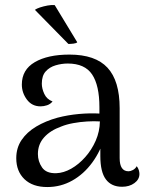

<svg xmlns="http://www.w3.org/2000/svg" viewBox="-20 -740 590 771"><path d="M470.2 10Q427.4 10 405.2 -19.7Q382.9 -49.4 382.9 -113.6V-202.8L401.5 -194Q384.5 -133.6 350.3 -87.1Q316.2 -40.6 270 -14.8Q223.8 11.1 169.8 11.1Q111.2 11.1 78.2 -20.5Q45.3 -52.2 45.3 -104.8Q45.3 -146.3 66.7 -177.9Q88.1 -209.5 125.6 -231.9Q163.2 -254.2 210.6 -267.3Q252.8 -278.3 297.2 -282.3Q341.5 -286.2 379.2 -284V-309.5Q379.2 -397 349.9 -441Q320.6 -484.9 252.1 -484.9Q227.7 -484.9 203.3 -477.7Q178.9 -470.5 163.4 -453.1Q147.9 -435.8 147.9 -403.9Q147.9 -384.5 157.9 -362.9Q167.8 -341.4 191 -332.6Q182.2 -321.7 168.9 -317.3Q155.6 -312.9 142.8 -312.9Q108.3 -312.9 88 -340.2Q67.7 -367.5 67.7 -400.5Q67.7 -460 119.7 -490.4Q171.8 -520.8 259 -520.8Q362.9 -520.8 411.7 -468.1Q460.5 -415.4 460.5 -305.4V-105.2Q460.5 -52.2 496.2 -52.2Q503.8 -52.2 513.7 -57.3Q523.5 -62.5 529.1 -72.7Q535 -64.8 537.5 -56.6Q539.9 -48.4 539.9 -41.5Q539.9 -19.5 519.8 -4.8Q499.7 10 470.2 10ZM206.2 -44.5Q235.5 -45.5 266 -62.7Q296.5 -80 322.3 -109.2Q348.2 -138.3 364.4 -175.2Q380.5 -212.2 381.1 -252.4Q357.8 -254 329.4 -252.2Q301.1 -250.5 274 -245.5Q246.8 -240.5 226 -232Q182.1 -216.3 157.2 -188.5Q132.2 -160.7 132.2 -121.5Q132.2 -91.7 149 -67.4Q165.8 -43.2 206.2 -44.5ZM120.1 -700.5Q126.6 -705.5 140.5 -710.1Q154.4 -714.7 170.9 -717.8Q187.5 -720.9 199.7 -719.5L290.2 -570.3Q286.9 -566.3 274.9 -564.8Q262.8 -563.4 254.6 -563.5Z"/></svg>

Font: Arima Thin
Style: Regular
Weight: 100
Designer: Joana Correia and Natanael Gama
Foundry: NDISCOVER
Version: Version 1.101;gftools[0.9.23]